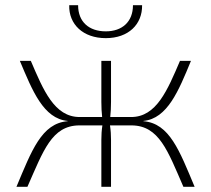

<svg xmlns="http://www.w3.org/2000/svg" viewBox="-20 -715 807 735"><path d="M385 -569C472 -569 525 -622 524 -695H489C489 -631 447 -595 385 -595C321 -595 279 -631 279 -695H245C243 -622 298 -569 385 -569ZM529 -251V-252C621 -261 664 -368 711 -482H669C621 -370 579 -267 482 -267H402C404 -286 405 -303 405 -325V-482H368V-325C368 -303 369 -286 371 -267H285C188 -267 146 -370 98 -482H56C104 -368 146 -261 239 -252V-251C139 -243 101 -138 43 0H85C146 -138 178 -234 283 -235H372C369 -216 368 -198 368 -180V0H405V-180C405 -198 404 -216 401 -235H484C589 -234 622 -138 682 0H725C667 -138 629 -243 529 -251Z"/></svg>

Font: Exo 2 Extra Light
Style: Regular
Weight: 250
Designer: Natanael Gama
Version: Version 1.001;PS 001.001;hotconv 1.0.88;makeotf.lib2.5.64775